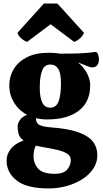

<svg xmlns="http://www.w3.org/2000/svg" viewBox="-20 -834 575 1077"><path d="M245 -164Q212 -164 182 -171V-168Q182 -143 201.5 -133Q221 -123 270 -119Q397 -110 461.5 -73Q526 -36 526 38Q526 77 504 111Q482 145 443.5 170Q405 195 356 209Q307 223 254 223Q130 223 73.5 178.5Q17 134 17 67Q17 30 41.5 0Q66 -30 112 -46Q90 -62 84.5 -82Q79 -102 79 -126Q79 -142 92 -161Q105 -180 132 -190Q85 -215 58.5 -259Q32 -303 32 -354Q32 -405 57 -446.5Q82 -488 131 -513Q180 -538 253 -538H254Q263 -538 281.5 -537Q300 -536 316 -533Q385 -533 421.5 -534.5Q458 -536 477 -538Q496 -540 514 -543Q525 -543 530 -528.5Q535 -514 535 -501Q535 -482 526 -469Q517 -456 496 -456Q487 -456 463 -466Q439 -476 417 -484Q451 -457 468.5 -422Q486 -387 486 -356Q486 -262 422 -213Q358 -164 245 -164ZM262 -230Q295 -230 308.5 -265Q322 -300 322 -368Q322 -424 306.5 -448Q291 -472 262 -472Q229 -472 216 -437.5Q203 -403 203 -343Q203 -288 217 -259Q231 -230 262 -230ZM168 41Q168 83 194 112Q220 141 287 141Q337 141 357 117Q377 93 377 64Q377 41 356.5 28Q336 15 302 7Q268 -1 226 -8Q201 -12 181 -17Q174 -4 171 11.5Q168 27 168 41ZM132 -599Q113 -606 98 -620Q83 -634 78 -650L226 -814H302L451 -650Q445 -634 430 -620Q415 -606 396 -599L264 -698Z"/></svg>

Font: Calistoga
Style: Regular
Weight: 400
Designer: Yvonne Schuttler, Eben Sorkin
Foundry: www.sorkintype.com
Version: Version 1.010; ttfautohint (v1.8.4.7-5d5b)